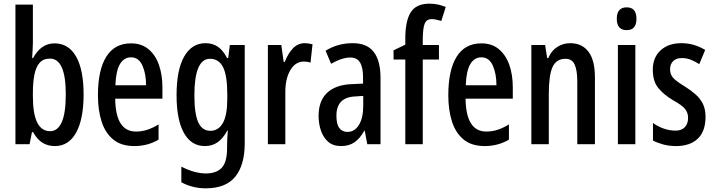

<svg xmlns="http://www.w3.org/2000/svg" viewBox="-20 -836 3890 1045"><path d="M159 -602Q159 -586 157.5 -565Q156 -544 155 -520H160Q203 -600 277 -600Q353 -600 394 -528.5Q435 -457 435 -322Q435 -188 394.5 -114.5Q354 -41 279 -41Q241 -41 212 -58.5Q183 -76 160 -117H154L141 -51H64V-811H159ZM252 -517Q215 -517 195 -493.5Q175 -470 167 -428Q159 -386 159 -332V-311Q159 -122 253 -122Q294 -122 316 -171Q338 -220 338 -323Q338 -517 252 -517Z M693 -600Q750 -600 788 -568.5Q826 -537 845 -483Q864 -429 864 -360V-299H607Q609 -120 720 -120Q751 -120 781 -129.5Q811 -139 843 -159V-76Q784 -41 711 -41Q640 -41 596.5 -76.5Q553 -112 533 -174.5Q513 -237 513 -317Q513 -455 558.5 -527.5Q604 -600 693 -600ZM693 -524Q655 -524 633 -487.5Q611 -451 608 -372H775Q775 -435 755 -479.5Q735 -524 693 -524Z M1099 -601Q1136 -601 1164.5 -582.5Q1193 -564 1216 -520H1222L1231 -591H1312V-56Q1312 61 1261 125Q1210 189 1099 189Q1028 189 967 156V71Q1004 90 1037.5 99Q1071 108 1101 108Q1158 108 1187 77Q1216 46 1216 -30V-43Q1216 -61 1217 -82.5Q1218 -104 1220 -125H1217Q1193 -81 1163.5 -61Q1134 -41 1095 -41Q1021 -41 981 -112.5Q941 -184 941 -318Q941 -456 982.5 -528.5Q1024 -601 1099 -601ZM1123 -516Q1038 -516 1038 -317Q1038 -217 1059 -170.5Q1080 -124 1125 -124Q1169 -124 1193 -166.5Q1217 -209 1217 -298V-323Q1217 -425 1194 -470.5Q1171 -516 1123 -516Z M1639 -601Q1648 -601 1658.5 -599.5Q1669 -598 1681 -595L1670 -495Q1662 -498 1652.5 -499.5Q1643 -501 1634 -501Q1587 -501 1559.5 -453Q1532 -405 1533 -331V-51H1438V-591H1511L1524 -499H1530Q1547 -544 1574 -572.5Q1601 -601 1639 -601Z M1899 -601Q1978 -601 2014.5 -553Q2051 -505 2051 -413V-51H1979L1965 -125H1963Q1940 -83 1910 -62Q1880 -41 1836 -41Q1793 -41 1766.5 -64Q1740 -87 1727 -124.5Q1714 -162 1714 -205Q1714 -287 1760 -330.5Q1806 -374 1892 -378L1956 -381V-414Q1956 -469 1939.5 -496Q1923 -523 1887 -523Q1842 -523 1782 -489L1752 -560Q1819 -601 1899 -601ZM1912 -311Q1811 -306 1811 -206Q1811 -160 1827 -139Q1843 -118 1871 -118Q1910 -118 1933.5 -156Q1957 -194 1957 -261V-314Z M2369 -512H2281V-51H2186V-512H2122V-562L2186 -593V-627Q2186 -722 2215.5 -769Q2245 -816 2317 -816Q2342 -816 2363 -811.5Q2384 -807 2406 -798L2382 -722Q2367 -726 2354.5 -729Q2342 -732 2329 -732Q2302 -732 2292 -708.5Q2282 -685 2281 -628V-591H2369Z M2600 -600Q2657 -600 2695 -568.5Q2733 -537 2752 -483Q2771 -429 2771 -360V-299H2514Q2516 -120 2627 -120Q2658 -120 2688 -129.5Q2718 -139 2750 -159V-76Q2691 -41 2618 -41Q2547 -41 2503.5 -76.5Q2460 -112 2440 -174.5Q2420 -237 2420 -317Q2420 -455 2465.5 -527.5Q2511 -600 2600 -600ZM2600 -524Q2562 -524 2540 -487.5Q2518 -451 2515 -372H2682Q2682 -435 2662 -479.5Q2642 -524 2600 -524Z M3083 -601Q3148 -601 3183 -554.5Q3218 -508 3218 -414V-51H3122V-392Q3122 -454 3107.5 -485Q3093 -516 3058 -516Q3008 -516 2987.5 -471.5Q2967 -427 2967 -326V-51H2872V-591H2947L2958 -520H2964Q2981 -560 3013 -580.5Q3045 -601 3083 -601Z M3391 -796Q3444 -796 3444 -734Q3444 -672 3391 -672Q3337 -672 3337 -734Q3337 -796 3391 -796ZM3438 -591V-51H3343V-591Z M3820 -200Q3820 -121 3777.5 -81Q3735 -41 3660 -41Q3622 -41 3590.5 -49.5Q3559 -58 3534 -71V-167Q3557 -149 3590 -137Q3623 -125 3657 -125Q3689 -125 3707 -143.5Q3725 -162 3725 -194Q3725 -222 3709 -242.5Q3693 -263 3644 -290Q3592 -321 3562.5 -357.5Q3533 -394 3533 -457Q3533 -523 3575.5 -562Q3618 -601 3688 -601Q3758 -601 3818 -564L3786 -487Q3764 -501 3741 -510.5Q3718 -520 3691 -520Q3661 -520 3644 -503.5Q3627 -487 3627 -459Q3627 -431 3643.5 -412.5Q3660 -394 3708 -365Q3741 -344 3766 -322Q3791 -300 3805.5 -271Q3820 -242 3820 -200Z"/></svg>

Font: Noto Sans Tamil UI ExtraCondensed Medium
Style: Regular
Weight: 500
Width: 2
Designer: Jelle Bosma - Monotype Design Team
Foundry: Monotype Imaging Inc.
Version: Version 2.004; ttfautohint (v1.8.4.7-5d5b)